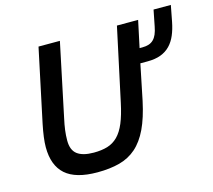

<svg xmlns="http://www.w3.org/2000/svg" viewBox="-103 -831 1074 970"><g transform="rotate(-15 434.0 -345.5)"><path d="M659.2 -536.1H673.8Q692.9 -536.1 707.3 -540.8Q721.7 -545.4 732.2 -555.7Q742.7 -565.9 749.8 -582.3Q756.8 -598.6 761.2 -622.1L777.8 -706.1H868.2L852.1 -622.1Q844.7 -584 832 -554.2Q819.3 -524.4 799.3 -503.7Q779.3 -482.9 750.2 -471.9Q721.2 -460.9 680.2 -460.9H643.1L605 -274.9Q586.9 -189.9 560.3 -134Q533.7 -78.1 496.1 -44.9Q458.5 -11.7 408 1.7Q357.4 15.1 292 15.1Q178.7 15.1 125.2 -32.2Q71.8 -79.6 71.8 -174.8Q71.8 -197.8 75.7 -227.8Q79.6 -257.8 86.9 -293L168 -675.8H279.8L199.2 -292Q192.4 -261.7 188.7 -233.9Q185.1 -206.1 185.1 -179.2Q185.1 -129.4 213.6 -107.7Q242.2 -85.9 299.8 -85.9Q340.8 -85.9 371.6 -95.2Q402.3 -104.5 425.8 -127.9Q449.2 -151.4 466.1 -191.7Q482.9 -231.9 496.1 -293.9L578.1 -675.8H689Z"/></g></svg>

Font: Clear Sans Medium
Style: Italic
Weight: 500
Italic angle: -12°
Foundry: Intel Corporation
Version: Version 1.00